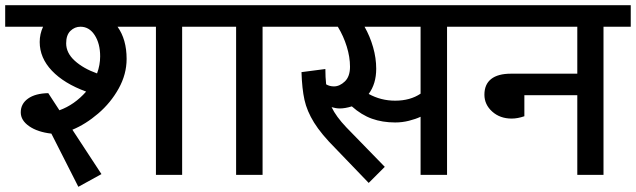

<svg xmlns="http://www.w3.org/2000/svg" viewBox="-40 -674 2451 740"><path d="M766 -571H662V0H561V-571H413Q448 -522 448 -447Q448 -388 417.5 -333Q387 -278 338.5 -236.5Q290 -195 239 -174L351 -3L262 46L158 -159Q105 -165 72.5 -187.5Q40 -210 40 -241Q40 -274 68 -294Q96 -314 146 -315L189 -249Q247 -270 292 -321Q207 -352 160 -401.5Q113 -451 113 -512Q113 -543 126 -571H-20V-654H766ZM270 -571Q248 -571 231.5 -555Q215 -539 215 -507Q215 -470 248 -440Q281 -410 334 -391Q346 -423 346 -457Q346 -506 325 -538.5Q304 -571 270 -571Z M1077 -571H972V0H870V-571H746V-654H1077Z M1788 -571H1683V0H1581V-224Q1562 -215 1536 -208.5Q1510 -202 1483 -202Q1434 -202 1393.5 -216.5Q1353 -231 1316 -264Q1290 -256 1270 -256Q1255 -256 1238 -261Q1255 -225 1295 -183L1443 -31L1381 31L1254 -101Q1198 -157 1170.5 -201.5Q1143 -246 1133.5 -289Q1124 -332 1122 -396L1214 -408Q1214 -376 1217 -349Q1230 -341 1247 -341Q1269 -341 1289 -360Q1309 -379 1309 -417Q1309 -454 1296.5 -494.5Q1284 -535 1262 -571H1057V-654H1788ZM1581 -571H1365Q1386 -534 1398 -492Q1410 -450 1410 -409Q1410 -351 1381 -312Q1428 -286 1483 -286Q1541 -286 1581 -313Z M2391 -571H2286V0H2185V-307H1981V-226Q1955 -217 1932 -217Q1887 -217 1857 -244Q1827 -271 1827 -309Q1827 -349 1853 -369.5Q1879 -390 1929 -390H2185V-571H1766V-654H2391Z"/></svg>

Font: Martel Sans SemiBold
Style: Regular
Weight: 600
Designer: Dan Reynolds and Mathieu Réguer
Foundry: Dan Reynolds and Mathieu Réguer
Version: Version 1.002; ttfautohint (v1.1) -l 5 -r 5 -G 72 -x 0 -D la